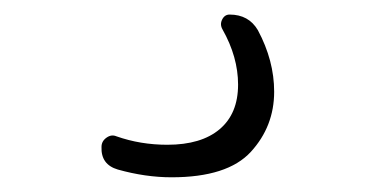

<svg xmlns="http://www.w3.org/2000/svg" viewBox="-20 -25 540 265"><path d="M142.6 209Q119.1 202.1 120.1 177.7Q120.1 169.9 127 165Q133.8 160.2 140.6 163.1Q173.8 174.8 210.9 174.8Q257.8 174.8 283.2 153.3Q308.6 131.8 308.6 91.8Q308.6 53.7 287.1 15.6Q283.2 8.8 286.6 2Q290 -4.9 296.9 -4.9Q323.2 -4.9 335.9 16.6Q358.4 58.6 358.4 101.6Q358.4 149.4 326.2 184.6Q293.9 219.7 216.8 219.7Q180.7 219.7 142.6 209Z"/></svg>

Font: Rounded Mgen+ 2m light
Style: Regular
Weight: 200
Designer: [Source Han Sans]
Ryoko NISHIZUKA  (kana & ideographs); Paul D. Hunt (Latin, Greek & Cyrillic); Wenlong ZHANG  (bopomofo
Version: Version 1.059.20150602